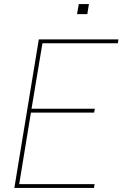

<svg xmlns="http://www.w3.org/2000/svg" viewBox="-20 -930 640 950"><path d="M51 0 172 -735H566L563 -716H190L136 -392H449L446 -373H133L75 -19H448L445 0ZM361 -860 370 -910H420L412 -860Z"/></svg>

Font: Iosevka SS04 Th Ex Obl
Style: Regular
Weight: 100
Width: 7
Italic angle: -9°
Monospace: yes
Designer: Belleve Invis
Foundry: Belleve Invis
Version: Version 19.0.0; ttfautohint (v1.8.4)